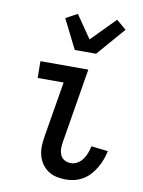

<svg xmlns="http://www.w3.org/2000/svg" viewBox="-87 -836 675 904"><g transform="rotate(10 250.0 -383.5)"><path d="M290 8Q267 8 245 3Q223 -2 205 -14.5Q187 -27 175 -45Q163 -63 157.5 -85Q152 -107 153 -130Q154 -153 158 -176L202 -440H78L77 -520H306L247 -163Q244 -147 244.5 -131Q245 -115 251 -101Q257 -87 271 -79.5Q285 -72 301 -72Q317 -72 332.5 -81Q348 -90 358 -104.5Q368 -119 374 -135Q380 -151 383 -167L463 -158Q459 -138 451.5 -117.5Q444 -97 433 -78Q422 -59 407 -42Q392 -25 372.5 -13.5Q353 -2 332 3Q311 8 290 8ZM227 -600 157 -740 212 -770 287 -661 399 -775 446 -735 329 -600Z"/></g></svg>

Font: Iosevka Medium
Style: Italic
Weight: 500
Italic angle: -9°
Monospace: yes
Designer: Belleve Invis
Foundry: Belleve Invis
Version: Version 32.5.0; ttfautohint (v1.8.4)